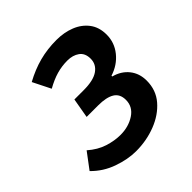

<svg xmlns="http://www.w3.org/2000/svg" viewBox="-156 -611 732 732"><g transform="rotate(-45 210.0 -245.5)"><path d="M169 12Q125 12 75.5 -5.5Q26 -23 -10 -60L38 -124Q70 -96 104.5 -85Q139 -74 171 -74Q215 -74 247.5 -95.5Q280 -117 280 -154Q280 -186 257 -200Q234 -214 190 -214H128L142 -294H192Q245 -294 270.5 -312Q296 -330 296 -360Q296 -390 276.5 -404Q257 -418 228 -418Q198 -418 170 -410Q142 -402 110 -384L74 -456Q118 -480 161.5 -491.5Q205 -503 254 -503Q295 -503 329 -489.5Q363 -476 383.5 -449Q404 -422 404 -382Q404 -339 377 -305.5Q350 -272 306 -258V-254Q344 -244 366 -216.5Q388 -189 388 -150Q388 -99 357 -63Q326 -27 276 -7.5Q226 12 169 12Z"/></g></svg>

Font: Source Sans 3 Semibold
Style: Italic
Weight: 600
Italic angle: -11°
Designer: Paul D. Hunt
Foundry: Adobe
Version: Version 3.052;hotconv 1.1.0;makeotfexe 2.6.0